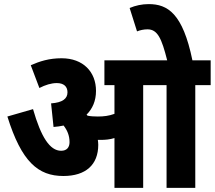

<svg xmlns="http://www.w3.org/2000/svg" viewBox="-20 -916 1047 936"><path d="M459 -210C459 -218 458 -226 457 -234C462 -234 466 -234 470 -234C493 -234 516 -236 538 -243V0H678V-501H792V0H932V-501H1007V-622H918C871 -851 797 -896 705 -896C672 -896 640 -889 612 -877L648 -763C663 -769 681 -773 699 -773C748 -773 768 -729 795 -622H489V-501H538V-361C511 -351 486 -348 457 -348C438 -348 422 -349 407 -352C405 -354 403 -356 402 -357C431 -386 448 -424 448 -473C448 -565 386 -632 280 -632C219 -632 173 -617 130 -598L172 -487C201 -502 230 -511 257 -511C290 -511 309 -495 309 -466C309 -435 285 -416 229 -412L241 -297C258 -298 275 -301 290 -304C308 -281 319 -255 319 -223C319 -198 306 -181 278 -181C223 -181 180 -248 141 -384L16 -348C85 -127 166 -58 289 -58C398 -58 459 -113 459 -210Z"/></svg>

Font: Noto Sans Devanagari UI Condensed ExtraBold
Style: Regular
Weight: 800
Width: 3
Designer: Jelle Bosma - Monotype Design Team
Foundry: Monotype Imaging Inc.
Version: Version 2.004